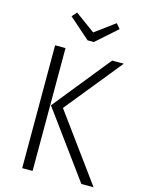

<svg xmlns="http://www.w3.org/2000/svg" viewBox="-131 -960 761 1034"><g transform="rotate(15 250.0 -443.0)"><path d="M156 0H98V-685H156ZM226 -370 496 0H428L160 -367L416 -685H481ZM411 -859 295 -756H260L143 -859L167 -886L278 -805L388 -886Z"/></g></svg>

Font: Fira Sans Condensed Light
Style: Regular
Weight: 300
Width: 3
Designer: bBox Type GmbH & Carrois Corporate GbR & Edenspiekermann AG
Foundry: bBox Type GmbH & Carrois Corporate GbR & Edenspiekermann AG
Version: Version 4.301